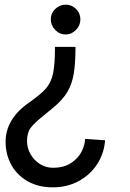

<svg xmlns="http://www.w3.org/2000/svg" viewBox="-20 -582 560 824"><path d="M198 -499Q198 -525 217 -543.5Q236 -562 262 -562Q288 -562 306.5 -543.5Q325 -525 325 -499Q325 -473 306 -453.5Q287 -434 262 -434Q236 -434 217 -453.5Q198 -473 198 -499ZM211 -122 172 -90Q130 -57 113 -35Q96 -13 96 24Q96 53 111 79.5Q126 106 151.5 122Q177 138 207 138Q255 138 286 117Q317 96 331 67Q345 38 345 14L431 20Q427 75 398 121Q369 167 319 194.5Q269 222 207 222Q144 222 98 195.5Q52 169 28 124.5Q4 80 4 27Q4 -72 105 -142Q155 -177 177 -202Q199 -227 207.5 -266Q216 -305 216 -381H304Q304 -310 296.5 -265.5Q289 -221 269.5 -188Q250 -155 211 -122Z"/></svg>

Font: Arvo
Style: Regular
Weight: 400
Designer: Anton Koovit (Cyrillic Expansion: Cyreal)
Foundry: Anton Koovit, Yassin Baggar
Version: Version 3.000